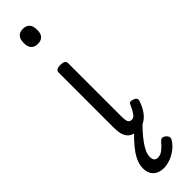

<svg xmlns="http://www.w3.org/2000/svg" viewBox="-352 -771 1008 1008"><g transform="rotate(-45 152.0 -267.5)"><path d="M183 17Q163 17 147 11.5Q131 6 120.5 -6Q110 -18 105 -37.5Q100 -57 100 -85V-493Q100 -504 108.5 -509.5Q117 -515 134 -515Q152 -515 161 -509.5Q170 -504 170 -493V-98Q170 -80 172 -68.5Q174 -57 180 -51.5Q186 -46 196 -46Q206 -46 213.5 -52Q221 -58 229.5 -72.5Q238 -87 248 -109Q250 -117 258 -118.5Q266 -120 277 -115Q289 -112 293.5 -104.5Q298 -97 295 -89Q284 -55 267.5 -31.5Q251 -8 230.5 4.5Q210 17 183 17ZM130 -676Q105 -676 92.5 -690Q80 -704 80 -732Q80 -760 92.5 -774Q105 -788 130 -788Q154 -788 166.5 -774Q179 -760 179 -732Q180 -704 167 -690Q154 -676 130 -676ZM136 253Q100 253 78.5 232.5Q57 212 57 176Q57 154 65.5 131.5Q74 109 90.5 85.5Q107 62 131.5 36Q156 10 190 -20L240 -17V-11Q217 12 196 35Q175 58 159 80Q143 102 134 121.5Q125 141 125 159Q125 174 131.5 183Q138 192 153 192Q172 192 190 178Q208 164 226 142Q231 136 239 134Q247 132 257 139Q267 145 271.5 155.5Q276 166 270 175Q256 200 232.5 217.5Q209 235 184 244Q159 253 136 253Z"/></g></svg>

Font: Playwrite FR Moderne Light
Style: Regular
Weight: 300
Version: Version 1.002